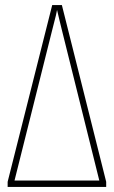

<svg xmlns="http://www.w3.org/2000/svg" viewBox="-20 -734 447 754"><path d="M10 0V-20L185 -714H223L397 -20V0ZM37 -25H370L224 -612Q218 -637 213.5 -655Q209 -673 204 -695Q200 -673 195 -655.5Q190 -638 184 -612Z"/></svg>

Font: Noto Sans ExtraCondensed Thin
Style: Regular
Weight: 100
Width: 2
Designer: Monotype Design Team
Foundry: Monotype Imaging Inc.
Version: Version 2.013; ttfautohint (v1.8.4.7-5d5b)